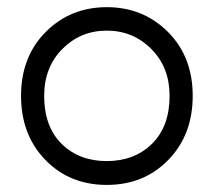

<svg xmlns="http://www.w3.org/2000/svg" viewBox="-20 -502 600 539"><path d="M104 -232.9Q104 -146.5 153.1 -98.1Q202.1 -49.8 279.8 -49.8Q357.4 -49.8 406.7 -98.4Q456.1 -147 456.1 -232.9Q456.1 -313 404.8 -364.5Q353.5 -416 279.8 -416Q206.1 -416 155 -364.5Q104 -313 104 -232.9ZM39.1 -232.9Q39.1 -342.8 108.4 -412.4Q177.7 -481.9 279.8 -481.9Q381.8 -481.9 451.4 -412.4Q521 -342.8 521 -232.9Q521 -123.5 452.6 -53.2Q384.3 17.1 279.8 17.1Q175.3 17.1 107.2 -53.2Q39.1 -123.5 39.1 -232.9Z"/></svg>

Font: Kreadon
Style: Regular
Weight: 400
Designer: kohakuno
Foundry: StudioGnu
Version: Version 1.000;Glyphs 3.1.2 (3151)